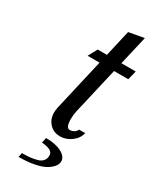

<svg xmlns="http://www.w3.org/2000/svg" viewBox="-202 -662 756 918"><g transform="rotate(30 176.0 -203.0)"><path d="M70.8 0ZM76.2 169.9Q102.5 169.9 120.8 168Q139.2 166 157.7 160.9Q176.3 155.8 186 144Q195.8 132.3 195.8 114.3Q195.8 98.6 181.6 90.1Q167.5 81.5 133.8 78.1L140.1 49.8Q192.9 49.8 225.8 67.1Q258.8 84.5 258.8 110.8Q258.8 124.5 248.8 138.2Q238.8 151.9 218.3 164.8Q197.8 177.7 159.4 185.8Q121.1 193.8 70.8 193.8ZM202.1 -134.8Q196.8 -111.3 196.8 -88.9Q196.8 -40 217.8 -40Q231.4 -40 242.4 -47.1Q253.4 -54.2 255.9 -64H290Q283.7 -33.2 255.1 -11.7Q226.6 9.8 192.9 9.8Q157.2 9.8 134.5 -14.4Q111.8 -38.6 111.8 -76.2Q111.8 -86.9 115.2 -104L181.2 -390.1H115.2L142.1 -439.9H192.9L226.1 -585L310.1 -600.1L272.9 -439.9H352.1L339.8 -390.1H261.2Z"/></g></svg>

Font: Pfennig
Style: Italic
Weight: 500
Italic angle: -13°
Version: Version 20120410 ; ttfautohint (v0.8)